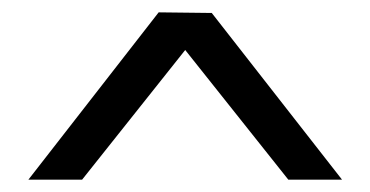

<svg xmlns="http://www.w3.org/2000/svg" viewBox="-20 -765 600 311"><path d="M534 -474H447L280 -684L113 -474H26L237 -745L323 -744Z"/></svg>

Font: Kaisei Tokumin
Style: Bold
Weight: 700
Designer: Font-Kai, 金井和夫
Foundry: KAZUO KANAI
Version: Version 5.003